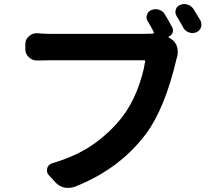

<svg xmlns="http://www.w3.org/2000/svg" viewBox="-20 -875 1040 936"><path d="M819.3 -742.2Q826.2 -729.5 821.3 -715.8Q816.4 -702.1 802.7 -697.3Q801.8 -696.3 801.8 -694.8Q801.8 -693.4 802.7 -692.4L813.5 -685.5Q835 -671.9 842.8 -648.4Q846.7 -634.8 846.7 -622.1Q846.7 -610.4 843.8 -599.6Q840.8 -588.9 839.8 -585Q783.2 -344.7 690.4 -220.7Q560.5 -48.8 342.8 36.1Q328.1 41 313.5 41Q302.7 41 292 39.1Q266.6 32.2 249 12.7L217.8 -21.5Q209 -31.2 209 -43.9Q209 -48.8 210 -54.7Q215.8 -73.2 234.4 -79.1Q350.6 -113.3 430.7 -168.5Q510.7 -223.6 571.3 -298.8Q616.2 -355.5 646 -429.2Q675.8 -502.9 687.5 -574.2Q689.5 -581.1 681.6 -581.1H222.7Q193.4 -581.1 161.1 -580.1Q160.2 -580.1 159.2 -580.1Q137.7 -580.1 121.1 -595.7Q103.5 -611.3 103.5 -634.8V-660.2Q103.5 -683.6 121.1 -698.2Q136.7 -712.9 157.2 -712.9Q159.2 -712.9 161.1 -712.9Q198.2 -710 222.7 -710H685.5Q710 -710 725.6 -710.9Q728.5 -711.9 729.5 -713.9Q730.5 -715.8 729.5 -718.8Q715.8 -746.1 700.2 -771.5Q694.3 -780.3 694.3 -791Q694.3 -796.9 696.3 -802.7Q702.1 -819.3 717.8 -826.2Q728.5 -830.1 738.3 -830.1Q746.1 -830.1 753.9 -828.1Q773.4 -822.3 783.2 -805.7Q801.8 -775.4 819.3 -742.2ZM840.8 -796.9Q835 -806.6 835 -816.4Q835 -822.3 836.9 -828.1Q841.8 -844.7 857.4 -850.6Q868.2 -855.5 877.9 -855.5Q885.7 -855.5 894.5 -852.5Q913.1 -846.7 923.8 -830.1Q939.5 -804.7 957 -775.4Q961.9 -765.6 961.9 -755.9Q961.9 -749 960 -742.2Q954.1 -725.6 937.5 -717.8Q927.7 -713.9 918 -713.9Q910.2 -713.9 901.4 -716.8Q883.8 -722.7 874 -739.3Q855.5 -773.4 840.8 -796.9Z"/></svg>

Font: Gen Jyuu Gothic Monospace Bold
Style: Bold
Weight: 700
Designer: [Source Han Sans]
Ryoko NISHIZUKA  (kana & ideographs); Paul D. Hunt (Latin, Greek & Cyrillic); Wenlong ZHANG  (bopomofo
Version: Version 1.002.20150607